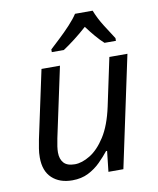

<svg xmlns="http://www.w3.org/2000/svg" viewBox="-86 -834 751 911"><g transform="rotate(-10 289.5 -378.0)"><path d="M189 10Q128 10 91.5 -24Q55 -58 55 -123Q55 -146 58.5 -166.5Q62 -187 66 -209L136 -536H225L153 -199Q144 -156 144 -132Q144 -100 160.5 -81.5Q177 -63 214 -63Q248 -63 287.5 -87Q327 -111 361 -164Q395 -217 414 -305L463 -536H550L436 0H364L375 -99H370Q351 -75 325.5 -49.5Q300 -24 266.5 -7Q233 10 189 10ZM198 -606V-619Q215 -635 243 -661Q271 -687 297.5 -715.5Q324 -744 338 -766H423Q438 -727 463 -687.5Q488 -648 507 -619V-606H452Q434 -622 413.5 -646Q393 -670 373 -697Q343 -670 312.5 -646.5Q282 -623 256 -606Z"/></g></svg>

Font: Noto Sans IKEA
Style: Italic
Weight: 400
Italic angle: -12°
Designer: Monotype Design Team
Foundry: Monotype Imaging Inc.
Version: Version 2.001